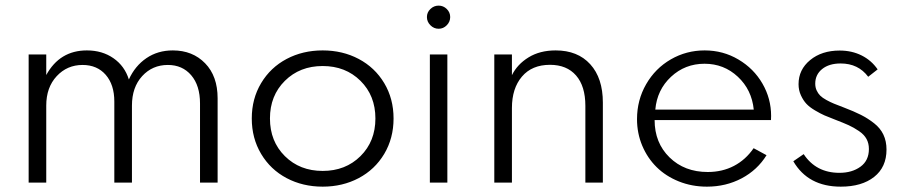

<svg xmlns="http://www.w3.org/2000/svg" viewBox="-20 -663 3280 697"><path d="M84 0V-465.3H147.9V-390.6Q196.8 -480 295.4 -480Q351.1 -480 391.8 -451.7Q432.6 -423.3 447.8 -374.5Q470.2 -423.8 511.5 -451.9Q552.7 -480 607.4 -480Q679.2 -480 724.6 -433.3Q770 -386.7 770 -306.2V0H706.1V-287.6Q706.1 -352.5 674.1 -389.9Q642.1 -427.2 589.4 -427.2Q533.2 -427.2 496.1 -386.7Q459 -346.2 459 -279.8V0H395V-294.4Q395 -355.5 363.8 -391.4Q332.5 -427.2 279.8 -427.2Q223.6 -427.2 185.8 -386.5Q147.9 -345.7 147.9 -279.8V0Z M928 -104.2Q894 -161.1 894 -232.9Q894 -304.7 928 -361.3Q961.9 -418 1020.5 -449Q1079.1 -480 1151.4 -480Q1223.6 -480 1282.2 -449Q1340.8 -418 1374.8 -361.3Q1408.7 -304.7 1408.7 -232.9Q1408.7 -161.1 1374.8 -104.2Q1340.8 -47.4 1282.2 -16.4Q1223.6 14.6 1151.4 14.6Q1079.1 14.6 1020.5 -16.4Q961.9 -47.4 928 -104.2ZM1014.2 -369.6Q960 -315.9 960 -232.9Q960 -149.9 1014.2 -96.2Q1068.4 -42.5 1151.4 -42.5Q1234.4 -42.5 1288.6 -96.2Q1342.8 -149.9 1342.8 -232.9Q1342.8 -315.9 1288.6 -369.6Q1234.4 -423.3 1151.4 -423.3Q1068.4 -423.3 1014.2 -369.6Z M1604 0H1540.5V-465.3H1604ZM1542.5 -571.3Q1529.8 -584 1529.8 -601.1Q1529.8 -618.2 1542.5 -630.4Q1555.2 -642.6 1572.3 -642.6Q1589.4 -642.6 1601.8 -630.4Q1614.3 -618.2 1614.3 -601.1Q1614.3 -584 1601.8 -571.3Q1589.4 -558.6 1572.3 -558.6Q1555.2 -558.6 1542.5 -571.3Z M1774.4 -465.3H1838.4V-390.1Q1857.9 -429.7 1898.9 -454.8Q1939.9 -480 1997.1 -480Q2077.1 -480 2122.8 -429.7Q2168.5 -379.4 2168.5 -290.5V0H2105V-278.8Q2105 -350.1 2071.3 -388.9Q2037.6 -427.7 1976.6 -427.7Q1911.1 -427.7 1874.8 -385Q1838.4 -342.3 1838.4 -271V0H1774.4Z M2292.5 -230.5Q2292.5 -299.8 2325.7 -357.4Q2358.9 -415 2415.3 -447.5Q2471.7 -480 2538.1 -480Q2605 -480 2660.6 -447Q2716.3 -414.1 2747.8 -359.6Q2779.3 -305.2 2779.3 -242.2Q2779.3 -231.9 2778.8 -227.1H2356.4Q2356.4 -144.5 2410.6 -91.6Q2464.8 -38.6 2549.3 -38.6Q2602.1 -38.6 2644.5 -60.8Q2687 -83 2715.8 -125L2762.7 -99.6Q2729.5 -45.9 2672.4 -15.6Q2615.2 14.6 2546.4 14.6Q2491.7 14.6 2444.3 -4.4Q2397 -23.4 2363.8 -56.2Q2330.6 -88.9 2311.5 -134Q2292.5 -179.2 2292.5 -230.5ZM2537.6 -431.6Q2466.8 -431.6 2416 -384.3Q2365.2 -336.9 2358.9 -265.1H2716.3Q2709 -337.4 2658.4 -384.5Q2607.9 -431.6 2537.6 -431.6Z M2859.9 -77.6 2897.5 -103.5Q2942.4 -35.6 3027.3 -35.6Q3073.2 -35.6 3103.8 -57.9Q3134.3 -80.1 3134.3 -122.1Q3134.3 -142.6 3125.7 -158.4Q3117.2 -174.3 3098.1 -187.3Q3079.1 -200.2 3060.8 -208.5Q3042.5 -216.8 3010.7 -229Q2987.8 -237.8 2973.1 -244.1Q2958.5 -250.5 2938.7 -262.2Q2918.9 -273.9 2907.5 -286.1Q2896 -298.3 2887.5 -316.9Q2878.9 -335.4 2878.9 -357.4Q2878.9 -410.2 2920.9 -444.8Q2962.9 -479.5 3028.3 -479.5Q3072.3 -479.5 3107.9 -461.7Q3143.6 -443.8 3166 -411.1L3131.8 -384.3Q3095.7 -432.6 3031.7 -432.6Q2989.7 -432.6 2964.6 -412.4Q2939.5 -392.1 2939.5 -359.4Q2939.5 -345.7 2944.6 -334.7Q2949.7 -323.7 2957.5 -315.9Q2965.3 -308.1 2980 -300Q2994.6 -292 3007.8 -286.6Q3021 -281.2 3043 -272.9Q3080.1 -258.8 3105.2 -246.1Q3130.4 -233.4 3153.1 -215.6Q3175.8 -197.8 3187 -174.1Q3198.2 -150.4 3198.2 -120.1Q3198.2 -56.2 3153.3 -20.8Q3108.4 14.6 3032.2 14.6Q2913.6 14.6 2859.9 -77.6Z"/></svg>

Font: Spartan MB
Style: Regular
Weight: 400
Designer: Matt Bailey, Mirko Velimirovic
Foundry: Matt Bailey
Version: Version 1.005